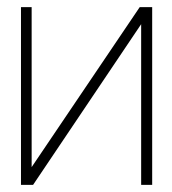

<svg xmlns="http://www.w3.org/2000/svg" viewBox="-20 -520 485 540"><path d="M69 -500H39V0H73L377 -452V0H408V-500H373L69 -50Z"/></svg>

Font: Advent Pro ExtraLight
Style: Regular
Weight: 250
Version: Version 3.000